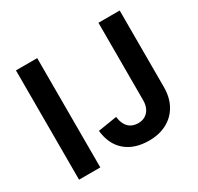

<svg xmlns="http://www.w3.org/2000/svg" viewBox="-151 -879 1098 1065"><g transform="rotate(-30 398.5 -346.5)"><path d="M70.3 -700H206.4V0H70.3ZM301.1 -179.3 422.6 -198.8Q425.6 -170.3 436.8 -149.6Q448 -128.9 467.2 -117.9Q486.4 -107 512.8 -107Q539.3 -107 558.7 -119.2Q578.2 -131.4 588.4 -153.3Q598.6 -175.3 598.6 -202.7V-700H734.7V-209.7Q734.7 -142.6 707.1 -93.8Q679.6 -45 630.5 -19Q581.5 7 516.9 7Q423.7 7 367.4 -41.1Q311 -89.1 301.1 -179.3Z"/></g></svg>

Font: AF Albert Sans Medium
Style: Regular
Weight: 500
Designer: Andreas Rasmussen
Foundry: a.Foundry
Version: Version 1.300;Glyphs 3.2 (3231)